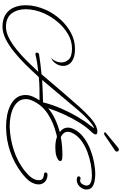

<svg xmlns="http://www.w3.org/2000/svg" viewBox="264 -1137 976 1544"><g transform="rotate(90 752.0 -365.0)"><path d="M196 103Q135 103 96.5 78Q58 53 40 10.5Q22 -32 22 -84Q22 -164 61 -250Q90 -312 138 -364.5Q186 -417 246 -448.5Q306 -480 372 -480Q423 -480 453 -466.5Q483 -453 496.5 -431.5Q510 -410 510 -386Q510 -353 490 -324Q470 -295 441 -287Q440 -286 438 -286Q437 -285 434 -285Q436 -285 438 -286Q439 -286 439 -286L441 -287Q455 -293 468.5 -318Q482 -343 482 -372Q482 -404 458 -430Q434 -456 369 -456Q311 -456 256.5 -425Q202 -394 158.5 -343Q115 -292 88 -233Q54 -156 54 -83Q54 -17 88 29Q122 75 196 75Q239 75 285.5 51Q332 27 379.5 -11.5Q427 -50 472.5 -96Q518 -142 558 -185Q520 -181 485.5 -175.5Q451 -170 419 -162H415Q403 -162 403 -174Q403 -179 407 -184.5Q411 -190 418 -191Q491 -203 577 -211Q741 -405 839 -515Q937 -625 995 -650Q1018 -660 1039 -660Q1061 -660 1061 -646Q1061 -632 1034 -605Q1001 -571 967 -517Q933 -463 902.5 -397.5Q872 -332 850 -264Q889 -297 938 -320Q987 -343 1042 -358Q1006 -385 1006 -422Q1006 -441 1013.5 -459Q1021 -477 1031 -493Q1055 -529 1095 -557Q1135 -585 1184 -604Q1233 -623 1284.5 -633Q1336 -643 1382 -643Q1409 -643 1437.5 -637.5Q1466 -632 1485 -617Q1504 -602 1504 -572Q1504 -545 1481.5 -519.5Q1459 -494 1425 -494Q1417 -494 1407.5 -497.5Q1398 -501 1398 -510Q1398 -515 1402.5 -520Q1407 -525 1414 -525Q1419 -525 1422.5 -523Q1426 -521 1430 -521Q1450 -521 1461 -539.5Q1472 -558 1472 -571Q1472 -591 1459 -600.5Q1446 -610 1427.5 -613Q1409 -616 1391 -616Q1348 -616 1300 -607Q1252 -598 1205.5 -581Q1159 -564 1121 -538Q1083 -512 1060 -478Q1052 -465 1046 -451Q1040 -437 1040 -422Q1040 -403 1051.5 -389Q1063 -375 1082 -366Q1120 -373 1157.5 -376Q1195 -379 1233 -379Q1241 -379 1258 -376.5Q1275 -374 1275 -362Q1275 -352 1263 -344Q1251 -336 1236 -331Q1221 -326 1211 -325Q1186 -322 1161 -322Q1141 -322 1120.5 -325Q1100 -328 1081 -335Q1075 -334 1069.5 -333Q1064 -332 1058 -330Q967 -308 895 -261Q823 -214 788 -134Q777 -109 777 -84Q777 -48 797.5 -23Q818 2 850 17Q882 32 920 38.5Q958 45 992 45H1004Q1100 41 1190.5 11Q1281 -19 1353 -75Q1369 -88 1385.5 -104Q1402 -120 1412 -136Q1420 -148 1424.5 -161.5Q1429 -175 1429 -188Q1429 -209 1419.5 -217.5Q1410 -226 1398 -228Q1386 -230 1376.5 -232Q1367 -234 1367 -244Q1367 -251 1372 -255Q1377 -259 1384 -259Q1420 -259 1441.5 -238.5Q1463 -218 1463 -188Q1463 -171 1457 -154Q1451 -137 1442 -122Q1429 -102 1408 -82.5Q1387 -63 1367 -48Q1291 9 1198.5 41Q1106 73 1005 74H993Q952 74 908.5 66Q865 58 827.5 39.5Q790 21 767 -9Q744 -39 744 -82Q744 -113 758 -143Q764 -157 771.5 -170Q779 -183 787 -195Q747 -195 698 -194.5Q649 -194 600 -189Q599 -187 596 -184.5Q593 -182 591 -180Q551 -135 502 -85.5Q453 -36 400.5 7Q348 50 295.5 76.5Q243 103 196 103ZM623 -216Q672 -219 719 -220.5Q766 -222 803 -223Q821 -296 852 -367.5Q883 -439 919 -500Q955 -561 987 -600Q990 -604 996 -612.5Q1002 -621 1007.5 -628.5Q1013 -636 1011 -635Q957 -612 864.5 -503.5Q772 -395 623 -216ZM1188 -800Q1156 -780 1123.5 -757Q1091 -734 1065 -717Q1059 -714 1054 -714Q1044 -714 1044 -721Q1044 -726 1050 -730L1168 -827Q1176 -833 1182 -833Q1190 -833 1194.5 -828Q1199 -823 1199 -817Q1199 -807 1188 -800Z"/></g></svg>

Font: Ms Madi
Style: Regular
Weight: 400
Designer: Robert E. Leuschke
Foundry: Robert E. Leuschke
Version: Version 1.010; ttfautohint (v1.8.3)